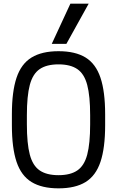

<svg xmlns="http://www.w3.org/2000/svg" viewBox="-20 -1020 640 1050"><path d="M300 10Q209 10 152.5 -24.5Q96 -59 70.5 -135Q45 -211 45 -335V-395Q45 -519 70.5 -595Q96 -671 152.5 -705.5Q209 -740 300 -740Q392 -740 448 -705.5Q504 -671 529.5 -595Q555 -519 555 -395V-335Q555 -211 529.5 -135Q504 -59 448 -24.5Q392 10 300 10ZM300 -62Q365 -62 403 -88Q441 -114 457 -174.5Q473 -235 473 -340V-390Q473 -495 457 -555.5Q441 -616 403 -642Q365 -668 300 -668Q235 -668 197 -642Q159 -616 143 -555.5Q127 -495 127 -390V-340Q127 -235 143 -174.5Q159 -114 197 -88Q235 -62 300 -62ZM343 -780H263L365 -1000H465Z"/></svg>

Font: M PLUS Code Latin Expanded
Style: Regular
Weight: 400
Width: 7
Designer: Coji Morishita
Foundry: UNDERFOREST DESIGN
Version: Version 1.002; ttfautohint (v1.8.3)